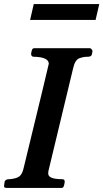

<svg xmlns="http://www.w3.org/2000/svg" viewBox="-23 -924 508 944"><path d="M217 -611C214 -596 173 -426 94 -101C85 -62 74 -51 40 -45C24 -41 8 -47 0 -32L-2 -19L-3 -9C-4 -3 1 0 12 0H279C286 0 290 -4 292 -13L295 -27V-29C296 -38 292 -43 283 -43C237 -43 214 -52 214 -71C214 -78 215 -83 216 -87L336 -586C342 -613 351 -632 368 -638L382 -642C388 -644 397 -645 409 -645C421 -645 428 -649 429 -658L432 -673C429 -682 424 -687 418 -687H149C140 -688 135 -684 133 -675L130 -661V-660C130 -650 134 -645 143 -645C191 -644 216 -633 217 -611ZM143 -904 125 -826H447L465 -904Z"/></svg>

Font: fbb
Style: Bold Italic
Weight: 700
Italic angle: -12°
Designer: David J. Perry, Michael Sharpe
Version: Version 0.991